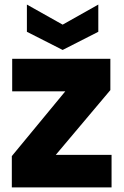

<svg xmlns="http://www.w3.org/2000/svg" viewBox="-20 -813 536 833"><path d="M458.8 -557.9V-422.1L222 -141.1H464V0H31.3V-135.8L263.3 -416.8H32.9V-557.9ZM251.8 -706.1 406.5 -793.2V-675.1L251.8 -596.3L96.7 -675.1V-793.2Z"/></svg>

Font: Poppins Variable
Style: Regular
Weight: 100
Designer: Jonny Pinhorn
Foundry: Indian Type Foundry
Version: Version 6.000